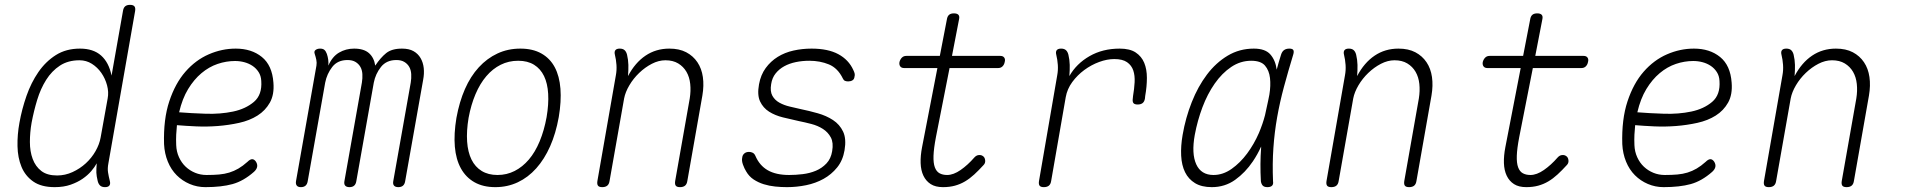

<svg xmlns="http://www.w3.org/2000/svg" viewBox="-20 -760 7840 790"><path d="M426 -88Q422 -67 424.5 -51Q427 -35 432 -15Q435 -3 430 3.5Q425 10 412 10Q399 10 392 3.5Q385 -3 382 -15Q377 -36 376.5 -49.5Q376 -63 378 -88Q370 -73 355.5 -56Q341 -39 320 -24.5Q299 -10 270.5 0Q242 10 205 10Q150 10 117 -13Q84 -36 68.5 -73.5Q53 -111 52 -158.5Q51 -206 60 -255Q70 -311 89 -365.5Q108 -420 138 -463.5Q168 -507 210 -533.5Q252 -560 309 -560Q364 -560 396 -531.5Q428 -503 439 -449L486 -715Q488 -728 495 -734Q502 -740 515 -740Q528 -740 533 -734Q538 -728 536 -715ZM215 -38Q248 -38 278.5 -52Q309 -66 333 -88Q357 -110 373 -138Q389 -166 394 -194L423 -355Q428 -381 420.5 -409Q413 -437 397 -460Q381 -483 358 -497.5Q335 -512 307 -512Q260 -512 226.5 -490Q193 -468 170 -431.5Q147 -395 133 -349Q119 -303 110 -255Q103 -215 103 -176Q103 -137 114.5 -106Q126 -75 150 -56.5Q174 -38 215 -38Z M1033 -95Q1040 -84 1038 -73.5Q1036 -63 1025 -53Q982 -15 936.5 -2.5Q891 10 825 10Q791 10 760.5 -3Q730 -16 707 -39Q684 -62 670.5 -95Q657 -128 655 -167Q652 -269 676.5 -343Q701 -417 743 -465Q785 -513 839 -536.5Q893 -560 950 -560Q1015 -560 1057.5 -525.5Q1100 -491 1105 -420Q1109 -371 1090.5 -338Q1072 -305 1039.5 -284.5Q1007 -264 964 -254.5Q921 -245 876 -241.5Q831 -238 787 -240Q743 -242 708 -245Q706 -226 705 -206Q704 -186 705 -163Q706 -136 716.5 -113Q727 -90 744 -74Q761 -58 783 -49Q805 -40 830 -40Q859 -40 881.5 -42Q904 -44 923.5 -50Q943 -56 961 -66.5Q979 -77 998 -94Q1009 -105 1017.5 -105Q1026 -105 1033 -95ZM717 -298Q766 -294 826.5 -292Q887 -290 939 -301Q991 -312 1025 -341Q1059 -370 1055 -427Q1054 -448 1044 -463.5Q1034 -479 1019 -489Q1004 -499 985.5 -504Q967 -509 947 -509Q911 -509 875.5 -497Q840 -485 809 -459Q778 -433 754 -393.5Q730 -354 717 -298Z M1218 10Q1206 10 1201 3.5Q1196 -3 1198 -15L1282 -490Q1284 -502 1281.5 -514Q1279 -526 1275 -538Q1271 -549 1278.5 -554.5Q1286 -560 1297 -560Q1309 -560 1315 -554.5Q1321 -549 1325 -538Q1329 -526 1330.5 -514Q1332 -502 1331 -490Q1347 -527 1375 -543.5Q1403 -560 1437 -560Q1477 -560 1498 -541.5Q1519 -523 1524 -490Q1546 -523 1569 -541.5Q1592 -560 1634 -560Q1663 -560 1681.5 -549.5Q1700 -539 1710.5 -521Q1721 -503 1723.5 -480Q1726 -457 1721 -431L1647 -14Q1645 -2 1638 4Q1631 10 1619 10Q1607 10 1601.5 4Q1596 -2 1598 -14L1670 -420Q1673 -438 1672 -455Q1671 -472 1664 -484.5Q1657 -497 1644 -505Q1631 -513 1611 -513Q1570 -513 1547.5 -484.5Q1525 -456 1518 -420L1446 -14Q1444 -2 1437 4Q1430 10 1418 10Q1406 10 1400.5 4Q1395 -2 1397 -14L1469 -420Q1472 -438 1471 -455Q1470 -472 1463 -484.5Q1456 -497 1443 -505Q1430 -513 1410 -513Q1369 -513 1347 -484.5Q1325 -456 1318 -420L1246 -14Q1244 -2 1237 4Q1230 10 1218 10Z M2018 10Q1968 10 1932.5 -10Q1897 -30 1876.5 -67Q1856 -104 1851.5 -156.5Q1847 -209 1858 -275Q1870 -341 1893 -393.5Q1916 -446 1950 -483Q1984 -520 2027 -540Q2070 -560 2121 -560Q2172 -560 2207.5 -540Q2243 -520 2262.5 -483.5Q2282 -447 2286 -395Q2290 -343 2279 -278Q2267 -211 2243.5 -158Q2220 -105 2186.5 -67.5Q2153 -30 2110.5 -10Q2068 10 2018 10ZM2027 -40Q2065 -40 2097.5 -56.5Q2130 -73 2156 -103.5Q2182 -134 2200.5 -178.5Q2219 -223 2229 -278Q2238 -331 2235.5 -374Q2233 -417 2218.5 -447Q2204 -477 2177.5 -493.5Q2151 -510 2112 -510Q2073 -510 2040 -493.5Q2007 -477 1981 -446.5Q1955 -416 1936.5 -372.5Q1918 -329 1908 -275Q1899 -221 1902 -177.5Q1905 -134 1920 -103.5Q1935 -73 1962 -56.5Q1989 -40 2027 -40Z M2530 -560Q2543 -560 2550 -553.5Q2557 -547 2560 -535Q2565 -514 2565.5 -493Q2566 -472 2564 -447Q2593 -502 2636 -531Q2679 -560 2734 -560Q2775 -560 2803.5 -545Q2832 -530 2849.5 -504Q2867 -478 2872 -443Q2877 -408 2870 -367L2808 -15Q2806 -2 2798.5 4Q2791 10 2778 10Q2765 10 2760.5 4Q2756 -2 2758 -15L2818 -355Q2823 -386 2820 -414.5Q2817 -443 2804.5 -464.5Q2792 -486 2770.5 -499Q2749 -512 2718 -512Q2690 -512 2662 -497.5Q2634 -483 2610 -460Q2586 -437 2569.5 -409Q2553 -381 2548 -355L2488 -15Q2486 -2 2478.5 4Q2471 10 2458 10Q2445 10 2440.5 4Q2436 -2 2438 -15L2514 -450Q2518 -471 2516.5 -493Q2515 -515 2510 -535Q2507 -547 2512 -553.5Q2517 -560 2530 -560Z M3218 10Q3194 10 3169.5 7.5Q3145 5 3122.5 -2Q3100 -9 3081 -21.5Q3062 -34 3050 -55Q3043 -66 3037 -82.5Q3031 -99 3034 -112Q3035 -122 3042.5 -128.5Q3050 -135 3062 -135Q3070 -135 3077 -131.5Q3084 -128 3088 -119Q3105 -79 3139 -59.5Q3173 -40 3227 -40Q3254 -40 3283 -43.5Q3312 -47 3337 -57.5Q3362 -68 3380.5 -87.5Q3399 -107 3404 -138Q3410 -173 3398.5 -194.5Q3387 -216 3366 -229.5Q3345 -243 3318 -250Q3291 -257 3266 -262Q3234 -269 3201.5 -277Q3169 -285 3144.5 -300.5Q3120 -316 3107.5 -342.5Q3095 -369 3103 -413Q3110 -452 3130.5 -480Q3151 -508 3180 -526Q3209 -544 3245 -552Q3281 -560 3319 -560Q3387 -560 3429.5 -537Q3472 -514 3491 -472Q3495 -464 3496.5 -457.5Q3498 -451 3496 -445Q3495 -434 3487.5 -429.5Q3480 -425 3470 -425Q3462 -425 3456.5 -427.5Q3451 -430 3448 -437Q3427 -480 3390.5 -495Q3354 -510 3310 -510Q3281 -510 3254.5 -504.5Q3228 -499 3207 -487.5Q3186 -476 3171.5 -458Q3157 -440 3153 -414Q3148 -384 3158 -366Q3168 -348 3187 -337.5Q3206 -327 3229.5 -321.5Q3253 -316 3275 -311Q3309 -304 3344.5 -294Q3380 -284 3407.5 -266Q3435 -248 3449 -218.5Q3463 -189 3455 -142Q3448 -100 3424.5 -71Q3401 -42 3368.5 -24Q3336 -6 3297 2Q3258 10 3218 10Z M4096 -530Q4107 -530 4112 -523Q4117 -516 4114 -505Q4112 -494 4105 -487Q4098 -480 4087 -480H3887L3831 -196Q3822 -149 3821 -119Q3820 -89 3826.5 -71.5Q3833 -54 3846 -47Q3859 -40 3877 -40Q3903 -40 3932.5 -60.5Q3962 -81 3989 -112Q3997 -121 4007 -122Q4017 -123 4024 -118Q4032 -113 4033.5 -101Q4035 -89 4027 -81Q4007 -59 3988.5 -42Q3970 -25 3950.5 -13.5Q3931 -2 3909 4Q3887 10 3860 10Q3829 10 3809.5 -2.5Q3790 -15 3779.5 -37Q3769 -59 3768 -89Q3767 -119 3774 -155L3837 -480H3700Q3689 -480 3684 -487Q3679 -494 3681 -505Q3684 -516 3691 -523Q3698 -530 3709 -530H3847L3876 -680Q3878 -693 3885 -699Q3892 -705 3905 -705Q3918 -705 3923.5 -699Q3929 -693 3926 -680L3897 -530Z M4275 10Q4262 10 4257.5 4Q4253 -2 4255 -15L4330 -450Q4334 -471 4332.5 -493Q4331 -515 4326 -535Q4323 -547 4328 -553.5Q4333 -560 4346 -560Q4359 -560 4366 -553.5Q4373 -547 4376 -535Q4381 -514 4381.5 -493Q4382 -472 4380 -447Q4409 -498 4463 -529Q4517 -560 4587 -560Q4629 -560 4653 -544Q4677 -528 4688 -501.5Q4699 -475 4699 -439.5Q4699 -404 4692 -365L4691 -355Q4689 -342 4681.5 -336Q4674 -330 4661 -330Q4648 -330 4643.5 -336Q4639 -342 4641 -355L4642 -365Q4647 -394 4648.5 -421.5Q4650 -449 4643 -470Q4636 -491 4617.5 -504Q4599 -517 4565 -517Q4535 -517 4502.5 -505Q4470 -493 4441.5 -472Q4413 -451 4392 -422.5Q4371 -394 4365 -360L4305 -15Q4303 -2 4295.5 4Q4288 10 4275 10Z M4966 10Q4924 10 4897 -6.5Q4870 -23 4856 -51.5Q4842 -80 4840 -119.5Q4838 -159 4846 -205Q4858 -275 4883.5 -339.5Q4909 -404 4946 -453Q4983 -502 5031.5 -531Q5080 -560 5139 -560Q5186 -560 5207 -536Q5228 -512 5233 -474V-473Q5241 -504 5251 -535Q5255 -548 5263.5 -554Q5272 -560 5285 -560Q5298 -560 5301.5 -554Q5305 -548 5301 -535Q5280 -466 5263 -403Q5246 -340 5235 -278Q5224 -216 5219.5 -151.5Q5215 -87 5218 -14Q5220 -2 5214 4Q5208 10 5195 10Q5182 10 5176 4Q5170 -2 5168 -14Q5164 -87 5169 -152V-157Q5154 -124 5135 -96Q5104 -50 5062 -20Q5020 10 4966 10ZM4973 -40Q5012 -40 5047.5 -65Q5083 -90 5111.5 -128.5Q5140 -167 5160 -213Q5176 -251 5185 -286Q5191 -316 5198 -346Q5200 -358 5203 -371Q5209 -408 5205.5 -439Q5202 -470 5185 -490Q5168 -510 5128 -510Q5084 -510 5046 -484.5Q5008 -459 4978 -416Q4948 -373 4927.5 -318.5Q4907 -264 4896 -205Q4882 -128 4902 -84Q4922 -40 4973 -40Z M5530 -560Q5543 -560 5550 -553.5Q5557 -547 5560 -535Q5565 -514 5565.5 -493Q5566 -472 5564 -447Q5593 -502 5636 -531Q5679 -560 5734 -560Q5775 -560 5803.5 -545Q5832 -530 5849.5 -504Q5867 -478 5872 -443Q5877 -408 5870 -367L5808 -15Q5806 -2 5798.5 4Q5791 10 5778 10Q5765 10 5760.5 4Q5756 -2 5758 -15L5818 -355Q5823 -386 5820 -414.5Q5817 -443 5804.5 -464.5Q5792 -486 5770.5 -499Q5749 -512 5718 -512Q5690 -512 5662 -497.5Q5634 -483 5610 -460Q5586 -437 5569.5 -409Q5553 -381 5548 -355L5488 -15Q5486 -2 5478.5 4Q5471 10 5458 10Q5445 10 5440.5 4Q5436 -2 5438 -15L5514 -450Q5518 -471 5516.5 -493Q5515 -515 5510 -535Q5507 -547 5512 -553.5Q5517 -560 5530 -560Z M6496 -530Q6507 -530 6512 -523Q6517 -516 6514 -505Q6512 -494 6505 -487Q6498 -480 6487 -480H6287L6231 -196Q6222 -149 6221 -119Q6220 -89 6226.5 -71.5Q6233 -54 6246 -47Q6259 -40 6277 -40Q6303 -40 6332.5 -60.5Q6362 -81 6389 -112Q6397 -121 6407 -122Q6417 -123 6424 -118Q6432 -113 6433.5 -101Q6435 -89 6427 -81Q6407 -59 6388.5 -42Q6370 -25 6350.5 -13.5Q6331 -2 6309 4Q6287 10 6260 10Q6229 10 6209.5 -2.5Q6190 -15 6179.5 -37Q6169 -59 6168 -89Q6167 -119 6174 -155L6237 -480H6100Q6089 -480 6084 -487Q6079 -494 6081 -505Q6084 -516 6091 -523Q6098 -530 6109 -530H6247L6276 -680Q6278 -693 6285 -699Q6292 -705 6305 -705Q6318 -705 6323.5 -699Q6329 -693 6326 -680L6297 -530Z M7033 -95Q7040 -84 7038 -73.5Q7036 -63 7025 -53Q6982 -15 6936.5 -2.5Q6891 10 6825 10Q6791 10 6760.5 -3Q6730 -16 6707 -39Q6684 -62 6670.5 -95Q6657 -128 6655 -167Q6652 -269 6676.5 -343Q6701 -417 6743 -465Q6785 -513 6839 -536.5Q6893 -560 6950 -560Q7015 -560 7057.5 -525.5Q7100 -491 7105 -420Q7109 -371 7090.5 -338Q7072 -305 7039.5 -284.5Q7007 -264 6964 -254.5Q6921 -245 6876 -241.5Q6831 -238 6787 -240Q6743 -242 6708 -245Q6706 -226 6705 -206Q6704 -186 6705 -163Q6706 -136 6716.5 -113Q6727 -90 6744 -74Q6761 -58 6783 -49Q6805 -40 6830 -40Q6859 -40 6881.5 -42Q6904 -44 6923.5 -50Q6943 -56 6961 -66.5Q6979 -77 6998 -94Q7009 -105 7017.5 -105Q7026 -105 7033 -95ZM6717 -298Q6766 -294 6826.5 -292Q6887 -290 6939 -301Q6991 -312 7025 -341Q7059 -370 7055 -427Q7054 -448 7044 -463.5Q7034 -479 7019 -489Q7004 -499 6985.5 -504Q6967 -509 6947 -509Q6911 -509 6875.5 -497Q6840 -485 6809 -459Q6778 -433 6754 -393.5Q6730 -354 6717 -298Z M7330 -560Q7343 -560 7350 -553.5Q7357 -547 7360 -535Q7365 -514 7365.5 -493Q7366 -472 7364 -447Q7393 -502 7436 -531Q7479 -560 7534 -560Q7575 -560 7603.5 -545Q7632 -530 7649.5 -504Q7667 -478 7672 -443Q7677 -408 7670 -367L7608 -15Q7606 -2 7598.5 4Q7591 10 7578 10Q7565 10 7560.5 4Q7556 -2 7558 -15L7618 -355Q7623 -386 7620 -414.5Q7617 -443 7604.5 -464.5Q7592 -486 7570.5 -499Q7549 -512 7518 -512Q7490 -512 7462 -497.5Q7434 -483 7410 -460Q7386 -437 7369.5 -409Q7353 -381 7348 -355L7288 -15Q7286 -2 7278.5 4Q7271 10 7258 10Q7245 10 7240.5 4Q7236 -2 7238 -15L7314 -450Q7318 -471 7316.5 -493Q7315 -515 7310 -535Q7307 -547 7312 -553.5Q7317 -560 7330 -560Z"/></svg>

Font: Maple Mono Thin
Style: Italic
Weight: 250
Italic angle: -10°
Monospace: yes
Designer: subframe7536
Version: Version 7.000